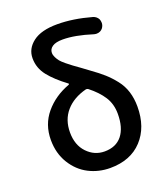

<svg xmlns="http://www.w3.org/2000/svg" viewBox="-148 -914 899 1030"><g transform="rotate(-20 301.5 -399.0)"><path d="M305.7 -81.1Q371.1 -81.1 405.8 -124.5Q440.4 -168 440.4 -247.1Q440.4 -302.7 413.6 -344.7Q386.7 -386.7 336.9 -425.8Q331.1 -429.7 324.2 -428.7Q249 -409.2 207 -360.8Q165 -312.5 165 -240.2Q165 -168 206.5 -124.5Q248 -81.1 305.7 -81.1ZM493.2 -780.3Q511.7 -774.4 521.5 -757.8Q526.4 -747.1 526.4 -735.4Q526.4 -728.5 524.4 -721.7Q518.6 -703.1 502 -694.3Q492.2 -689.5 481.4 -689.5Q474.6 -689.5 466.8 -691.4Q368.2 -722.7 297.9 -722.7Q258.8 -722.7 239.3 -709.5Q219.7 -696.3 219.7 -674.8Q219.7 -662.1 226.6 -648.4Q233.4 -634.8 241.7 -624.5Q250 -614.3 269 -598.6Q288.1 -583 300.8 -573.7Q313.5 -564.5 340.8 -544.9Q368.2 -525.4 381.8 -514.6Q422.9 -485.4 450.2 -460.9Q477.5 -436.5 502.9 -404.3Q528.3 -372.1 540.5 -333Q552.7 -293.9 552.7 -248Q552.7 -129.9 486.3 -58.6Q419.9 12.7 303.7 12.7Q238.3 12.7 182.1 -16.1Q126 -44.9 90.3 -103Q54.7 -161.1 54.7 -237.3Q54.7 -325.2 107.9 -388.7Q161.1 -452.1 246.1 -483.4Q248 -484.4 248.5 -486.8Q249 -489.3 247.1 -490.2Q183.6 -537.1 147.9 -582Q112.3 -627 112.3 -682.6Q112.3 -737.3 159.7 -773.4Q207 -809.6 298.8 -809.6Q388.7 -809.6 493.2 -780.3Z"/></g></svg>

Font: Gen Jyuu Gothic P Medium
Style: Regular
Weight: 500
Designer: [Source Han Sans]
Ryoko NISHIZUKA  (kana & ideographs); Paul D. Hunt (Latin, Greek & Cyrillic); Wenlong ZHANG  (bopomofo
Version: Version 1.002.20150607